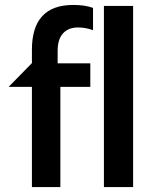

<svg xmlns="http://www.w3.org/2000/svg" viewBox="-20 -756 629 776"><path d="M276 -736Q109 -736 109 -555V-501L15 -405H109V0H224V-405H345V-500H213V-551Q213 -597 234.5 -621Q256 -645 296 -645Q326 -645 356 -634V-724Q325 -736 276 -736ZM518 -732H400V0H518Z"/></svg>

Font: Geom Medium
Style: Bold
Weight: 500
Version: Version 1.102